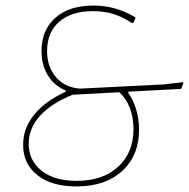

<svg xmlns="http://www.w3.org/2000/svg" viewBox="-20 -663 678 689"><path d="M467 -600 459 -581H452Q419 -603 386 -613Q353 -623 314 -623Q236 -623 192.5 -585Q149 -547 149 -480Q149 -423 181 -386Q213 -349 267 -345L567 -360L636 -368L638 -364L630 -344L441 -334L440 -330Q458 -305 468.5 -270.5Q479 -236 479 -198Q479 -105 418.5 -49.5Q358 6 254 6Q165 6 114 -34.5Q63 -75 63 -143Q63 -203 103 -252Q143 -301 216 -334V-338Q175 -355 152 -392Q129 -429 129 -480Q129 -555 178.5 -599Q228 -643 315 -643Q357 -643 393.5 -632.5Q430 -622 467 -600ZM241 -323Q167 -294 125 -249Q83 -204 83 -147Q83 -87 129 -50.5Q175 -14 255 -14Q349 -14 404 -64.5Q459 -115 459 -200Q459 -242 445.5 -276.5Q432 -311 408 -332Z"/></svg>

Font: Luna Sans Thin
Style: Italic
Weight: 250
Italic angle: -7°
Designer: Juan Pablo del Peral
Foundry: Huerta Tipografica
Version: Version 2.001; ttfautohint (v1.5)